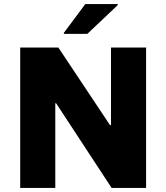

<svg xmlns="http://www.w3.org/2000/svg" viewBox="-20 -921 815 941"><path d="M79 0V-688H266L519 -308H524V-688H696V0H527L255 -415H251V0ZM293 -755V-760L398 -901H557V-896L408 -755Z"/></svg>

Font: Saira SemiExpanded
Style: Bold
Weight: 700
Width: 6
Designer: Hector Gatti with collaboration of the Omnibus-Type team
Foundry: Omnibus-Type
Version: Version 1.101